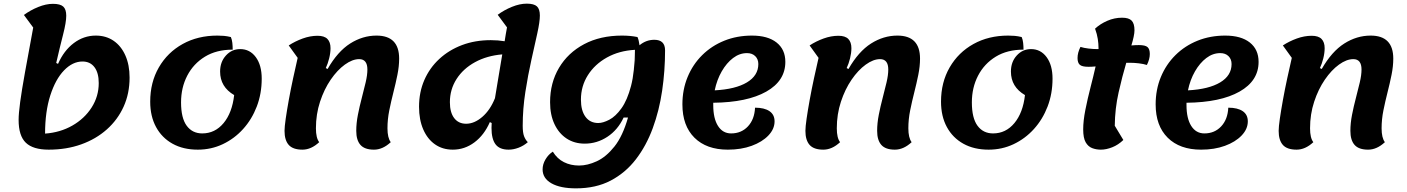

<svg xmlns="http://www.w3.org/2000/svg" viewBox="-20 -795 7710 1052"><path d="M247 25Q161 25 121.5 -13Q82 -51 82 -138Q82 -173 90.5 -236Q99 -299 117 -399Q135 -499 162 -644L111 -713Q146 -739 189 -756.5Q232 -774 270 -774Q310 -774 326.5 -759Q343 -744 343 -709Q343 -673 325.5 -605Q308 -537 288 -450L298 -445Q330 -518 384.5 -559Q439 -600 505 -600Q561 -600 602.5 -571.5Q644 -543 667 -491Q690 -439 690 -370Q690 -283 657.5 -211Q625 -139 565.5 -86Q506 -33 425 -4Q344 25 247 25ZM227 -63Q310 -69 376.5 -107Q443 -145 482 -206Q521 -267 521 -340Q521 -396 497.5 -427Q474 -458 432 -458Q378 -458 331 -409.5Q284 -361 255.5 -272Q227 -183 227 -63Z M1064 25Q984 25 925.5 -7.5Q867 -40 835 -99Q803 -158 803 -238Q803 -344 850.5 -426Q898 -508 981 -554Q1064 -600 1171 -600Q1190 -600 1207 -598.5Q1224 -597 1245 -592Q1251 -578 1253 -560Q1255 -542 1255 -523Q1166 -523 1103 -484.5Q1040 -446 1006 -380.5Q972 -315 972 -234Q972 -148 1003 -106Q1034 -64 1088 -64Q1158 -64 1205 -120.5Q1252 -177 1263 -274Q1186 -319 1186 -403Q1186 -456 1218 -491Q1250 -526 1296 -526Q1349 -526 1381.5 -482Q1414 -438 1414 -364Q1414 -282 1387 -211.5Q1360 -141 1312 -88Q1264 -35 1200.5 -5Q1137 25 1064 25Z M1637 25Q1585 25 1562 -1Q1539 -27 1539 -78Q1539 -100 1545.5 -145Q1552 -190 1562.5 -248Q1573 -306 1586 -366Q1599 -426 1611 -478L1562 -546Q1597 -569 1638.5 -584Q1680 -599 1720 -599Q1757 -599 1774 -581.5Q1791 -564 1791 -531Q1791 -505 1783.5 -475Q1776 -445 1765 -422L1775 -417Q1830 -513 1898.5 -556.5Q1967 -600 2043 -600Q2167 -600 2167 -474Q2167 -432 2157.5 -385Q2148 -338 2135.5 -289Q2123 -240 2113 -190.5Q2103 -141 2103 -92Q2103 -40 2121 -16Q2077 25 2029 25Q1978 25 1955 -1Q1932 -27 1932 -78Q1932 -120 1941 -166Q1950 -212 1962 -257.5Q1974 -303 1983.5 -343.5Q1993 -384 1993 -414Q1993 -471 1948 -471Q1911 -471 1869.5 -441Q1828 -411 1792 -358.5Q1756 -306 1733.5 -237.5Q1711 -169 1711 -92Q1711 -39 1729 -16Q1685 25 1637 25Z M2461 25Q2405 25 2363.5 -4Q2322 -33 2299 -86Q2276 -139 2276 -210Q2276 -290 2305 -356.5Q2334 -423 2387 -472Q2440 -521 2511.5 -548Q2583 -575 2669 -575Q2709 -575 2745 -569Q2748 -590 2751.5 -609Q2755 -628 2758 -645L2707 -714Q2742 -740 2785 -757.5Q2828 -775 2866 -775Q2906 -775 2922 -760Q2938 -745 2938 -710Q2938 -676 2924 -612.5Q2910 -549 2891.5 -466.5Q2873 -384 2858.5 -291Q2844 -198 2844 -106Q2844 -68 2851.5 -48.5Q2859 -29 2872 -16Q2849 4 2821 14.5Q2793 25 2767 25Q2717 25 2695 -4.5Q2673 -34 2673 -94Q2673 -104 2674 -121L2664 -126Q2633 -55 2579.5 -15Q2526 25 2461 25ZM2445 -235Q2445 -179 2468.5 -148Q2492 -117 2534 -117Q2579 -117 2622.5 -154.5Q2666 -192 2692 -257Q2701 -312 2711.5 -374.5Q2722 -437 2732 -497Q2648 -490 2583 -454.5Q2518 -419 2481.5 -362Q2445 -305 2445 -235Z M3184 -8Q3127 -8 3084.5 -36Q3042 -64 3018 -115Q2994 -166 2994 -235Q2994 -341 3043 -423.5Q3092 -506 3180.5 -553Q3269 -600 3388 -600Q3434 -600 3473 -592Q3481 -573 3484 -547Q3520 -577 3565 -577Q3624 -577 3624 -519Q3624 -407 3608 -298Q3592 -189 3556.5 -92.5Q3521 4 3464 78Q3407 152 3326 194.5Q3245 237 3136 237Q3050 237 3001.5 209.5Q2953 182 2953 133Q2953 105 2969 78Q2985 51 3009 36Q3033 75 3070 93.5Q3107 112 3153 112Q3199 112 3250 88.5Q3301 65 3346.5 8Q3392 -49 3421 -151H3397Q3365 -83 3308 -45.5Q3251 -8 3184 -8ZM3458 -522 3459 -418Q3460 -468 3459 -522ZM3163 -249Q3163 -189 3188 -155Q3213 -121 3258 -121Q3284 -121 3318.5 -139Q3353 -157 3385 -201.5Q3417 -246 3437.5 -324Q3458 -402 3458 -522Q3372 -517 3305.5 -480Q3239 -443 3201 -383Q3163 -323 3163 -249Z M3968 25Q3851 25 3785 -40.5Q3719 -106 3719 -223Q3719 -304 3747.5 -373Q3776 -442 3827.5 -493Q3879 -544 3948.5 -572Q4018 -600 4100 -600Q4187 -600 4235 -562Q4283 -524 4283 -456Q4283 -352 4178.5 -293Q4074 -234 3888 -232Q3888 -226 3888 -219Q3888 -146 3914 -105Q3940 -64 3986 -64Q4042 -64 4078 -102.5Q4114 -141 4117 -205Q4168 -205 4196 -186Q4224 -167 4224 -130Q4224 -88 4190 -52.5Q4156 -17 4098.5 4Q4041 25 3968 25ZM4073 -504Q4032 -504 3996.5 -477Q3961 -450 3934.5 -404Q3908 -358 3896 -300Q4010 -306 4072.5 -343.5Q4135 -381 4135 -444Q4135 -471 4118 -487.5Q4101 -504 4073 -504Z M4491 25Q4439 25 4416 -1Q4393 -27 4393 -78Q4393 -100 4399.5 -145Q4406 -190 4416.5 -248Q4427 -306 4440 -366Q4453 -426 4465 -478L4416 -546Q4451 -569 4492.5 -584Q4534 -599 4574 -599Q4611 -599 4628 -581.5Q4645 -564 4645 -531Q4645 -505 4637.5 -475Q4630 -445 4619 -422L4629 -417Q4684 -513 4752.5 -556.5Q4821 -600 4897 -600Q5021 -600 5021 -474Q5021 -432 5011.5 -385Q5002 -338 4989.5 -289Q4977 -240 4967 -190.5Q4957 -141 4957 -92Q4957 -40 4975 -16Q4931 25 4883 25Q4832 25 4809 -1Q4786 -27 4786 -78Q4786 -120 4795 -166Q4804 -212 4816 -257.5Q4828 -303 4837.5 -343.5Q4847 -384 4847 -414Q4847 -471 4802 -471Q4765 -471 4723.5 -441Q4682 -411 4646 -358.5Q4610 -306 4587.5 -237.5Q4565 -169 4565 -92Q4565 -39 4583 -16Q4539 25 4491 25Z M5397 25Q5317 25 5258.5 -7.5Q5200 -40 5168 -99Q5136 -158 5136 -238Q5136 -344 5183.5 -426Q5231 -508 5314 -554Q5397 -600 5504 -600Q5523 -600 5540 -598.5Q5557 -597 5578 -592Q5584 -578 5586 -560Q5588 -542 5588 -523Q5499 -523 5436 -484.5Q5373 -446 5339 -380.5Q5305 -315 5305 -234Q5305 -148 5336 -106Q5367 -64 5421 -64Q5491 -64 5538 -120.5Q5585 -177 5596 -274Q5519 -319 5519 -403Q5519 -456 5551 -491Q5583 -526 5629 -526Q5682 -526 5714.5 -482Q5747 -438 5747 -364Q5747 -282 5720 -211.5Q5693 -141 5645 -88Q5597 -35 5533.5 -5Q5470 25 5397 25Z M6012 25Q5986 25 5964 16.5Q5942 8 5928.5 -15.5Q5915 -39 5915 -86Q5915 -133 5927 -193.5Q5939 -254 5955 -316Q5971 -378 5983 -431Q5962 -429 5944 -429Q5909 -429 5896.5 -440Q5884 -451 5884 -477Q5884 -506 5900 -538Q5919 -532 5944.5 -529Q5970 -526 5993 -526Q5996 -526 5999 -526Q5999 -529 5999 -532Q5999 -555 5995 -581.5Q5991 -608 5980 -638Q6008 -664 6047 -681Q6086 -698 6128 -698Q6165 -698 6180.5 -682Q6196 -666 6196 -629Q6196 -615 6191.5 -593.5Q6187 -572 6179 -546Q6201 -548 6220 -548Q6255 -548 6267.5 -537Q6280 -526 6280 -499Q6280 -471 6264 -439Q6245 -445 6220 -448Q6195 -451 6172 -451Q6162 -451 6151 -451Q6129 -377 6109 -288.5Q6089 -200 6088 -106L6135 -28Q6107 -1 6074 12Q6041 25 6012 25Z M6561 25Q6444 25 6378 -40.5Q6312 -106 6312 -223Q6312 -304 6340.5 -373Q6369 -442 6420.5 -493Q6472 -544 6541.5 -572Q6611 -600 6693 -600Q6780 -600 6828 -562Q6876 -524 6876 -456Q6876 -352 6771.5 -293Q6667 -234 6481 -232Q6481 -226 6481 -219Q6481 -146 6507 -105Q6533 -64 6579 -64Q6635 -64 6671 -102.5Q6707 -141 6710 -205Q6761 -205 6789 -186Q6817 -167 6817 -130Q6817 -88 6783 -52.5Q6749 -17 6691.5 4Q6634 25 6561 25ZM6666 -504Q6625 -504 6589.5 -477Q6554 -450 6527.5 -404Q6501 -358 6489 -300Q6603 -306 6665.5 -343.5Q6728 -381 6728 -444Q6728 -471 6711 -487.5Q6694 -504 6666 -504Z M7084 25Q7032 25 7009 -1Q6986 -27 6986 -78Q6986 -100 6992.5 -145Q6999 -190 7009.5 -248Q7020 -306 7033 -366Q7046 -426 7058 -478L7009 -546Q7044 -569 7085.5 -584Q7127 -599 7167 -599Q7204 -599 7221 -581.5Q7238 -564 7238 -531Q7238 -505 7230.5 -475Q7223 -445 7212 -422L7222 -417Q7277 -513 7345.5 -556.5Q7414 -600 7490 -600Q7614 -600 7614 -474Q7614 -432 7604.5 -385Q7595 -338 7582.5 -289Q7570 -240 7560 -190.5Q7550 -141 7550 -92Q7550 -40 7568 -16Q7524 25 7476 25Q7425 25 7402 -1Q7379 -27 7379 -78Q7379 -120 7388 -166Q7397 -212 7409 -257.5Q7421 -303 7430.5 -343.5Q7440 -384 7440 -414Q7440 -471 7395 -471Q7358 -471 7316.5 -441Q7275 -411 7239 -358.5Q7203 -306 7180.5 -237.5Q7158 -169 7158 -92Q7158 -39 7176 -16Q7132 25 7084 25Z"/></svg>

Font: Lemonada SemiBold
Style: Regular
Weight: 600
Designer: Mohamed Gaber (Arabic), Eduardo Tunni (Latin)
Foundry: Kief Type Foundry
Version: Version 4.005; ttfautohint (v1.8.3)